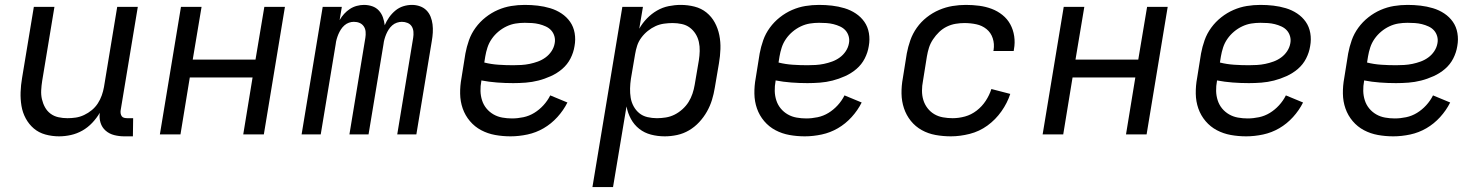

<svg xmlns="http://www.w3.org/2000/svg" viewBox="-20 -548 6040 783"><path d="M221 8Q192 8 165 0.5Q138 -7 118 -24Q98 -41 85 -65Q72 -89 67.5 -116.5Q63 -144 64 -172.5Q65 -201 70 -230L118 -520H202L152 -218Q149 -199 148 -180Q147 -161 151 -143.5Q155 -126 163.5 -110.5Q172 -95 186 -84.5Q200 -74 218 -70Q236 -66 255 -66Q272 -66 289 -68.5Q306 -71 323 -79Q340 -87 354.5 -99Q369 -111 379 -126.5Q389 -142 395 -159Q401 -176 404 -193L458 -520H542L472 -98Q471 -92 472 -85.5Q473 -79 476.5 -74Q480 -69 486.5 -67.5Q493 -66 500 -66H523L522 8H487Q466 8 446 3Q426 -2 411 -15Q396 -28 390 -47.5Q384 -67 387 -88Q374 -66 356 -47Q338 -28 316 -15.5Q294 -3 269.5 2.5Q245 8 221 8Z M632 0 718 -520H802L766 -305H1022L1058 -520H1142L1056 0H972L1010 -232H754L716 0Z M1210 0 1296 -520H1374L1365 -466Q1373 -480 1383.5 -491.5Q1394 -503 1407 -511.5Q1420 -520 1435 -524Q1450 -528 1464 -528Q1482 -528 1498 -522.5Q1514 -517 1525 -505Q1536 -493 1541.5 -477.5Q1547 -462 1549 -445Q1556 -462 1567 -477.5Q1578 -493 1592.5 -505Q1607 -517 1624.5 -522.5Q1642 -528 1660 -528Q1677 -528 1692.5 -522.5Q1708 -517 1719 -506Q1730 -495 1736 -480Q1742 -465 1744 -448.5Q1746 -432 1745 -415Q1744 -398 1741 -381L1678 0H1600L1665 -394Q1667 -406 1666 -418.5Q1665 -431 1659 -440.5Q1653 -450 1642 -454.5Q1631 -459 1619 -459Q1609 -459 1598.5 -455.5Q1588 -452 1579.5 -444.5Q1571 -437 1565 -427.5Q1559 -418 1555 -408.5Q1551 -399 1548 -388.5Q1545 -378 1544 -368L1483 0H1405L1470 -394Q1472 -406 1471 -418.5Q1470 -431 1463.5 -440.5Q1457 -450 1446.5 -454.5Q1436 -459 1423 -459Q1413 -459 1403 -455.5Q1393 -452 1384.5 -444.5Q1376 -437 1370 -427.5Q1364 -418 1360 -408.5Q1356 -399 1353 -388.5Q1350 -378 1349 -368L1288 0Z M2062 8Q2030 8 1999.5 2.5Q1969 -3 1942.5 -17Q1916 -31 1896.5 -54Q1877 -77 1867 -105.5Q1857 -134 1856.5 -166Q1856 -198 1862 -230L1878 -330Q1883 -357 1892.5 -384Q1902 -411 1919.5 -435Q1937 -459 1960.5 -477.5Q1984 -496 2010.5 -507.5Q2037 -519 2064.5 -523.5Q2092 -528 2120 -528Q2147 -528 2173 -525Q2199 -522 2224 -514.5Q2249 -507 2270 -493Q2291 -479 2305 -459Q2319 -439 2323.5 -413Q2328 -387 2323 -360Q2319 -334 2306.5 -309.5Q2294 -285 2273 -267Q2252 -249 2226.5 -237.5Q2201 -226 2175.5 -219.5Q2150 -213 2124 -211Q2098 -209 2073 -209Q2040 -209 2007 -211.5Q1974 -214 1943 -220V-218Q1939 -197 1939.5 -177Q1940 -157 1946 -138.5Q1952 -120 1964 -105.5Q1976 -91 1992.5 -81.5Q2009 -72 2028.5 -68.5Q2048 -65 2068 -65Q2091 -65 2114.5 -70Q2138 -75 2158.5 -87.5Q2179 -100 2196 -118.5Q2213 -137 2224 -159L2294 -130Q2278 -98 2253 -70.5Q2228 -43 2197 -25Q2166 -7 2131 0.5Q2096 8 2062 8ZM2073 -282Q2089 -282 2106 -283Q2123 -284 2140 -287.5Q2157 -291 2173.5 -297Q2190 -303 2204.5 -313.5Q2219 -324 2229 -339Q2239 -354 2242 -371Q2245 -386 2241 -400Q2237 -414 2228 -424Q2219 -434 2206 -440Q2193 -446 2179 -449.5Q2165 -453 2150 -454Q2135 -455 2120 -455Q2101 -455 2082.5 -452Q2064 -449 2046 -440.5Q2028 -432 2012.5 -419Q1997 -406 1985.5 -389.5Q1974 -373 1968 -354.5Q1962 -336 1959 -318L1955 -293Q1983 -286 2013 -284Q2043 -282 2073 -282Z M2396 215 2518 -520H2602L2587 -431Q2600 -454 2618.5 -473Q2637 -492 2659.5 -505Q2682 -518 2707 -523Q2732 -528 2756 -528Q2785 -528 2812.5 -521Q2840 -514 2861 -497Q2882 -480 2895 -456Q2908 -432 2913.5 -404.5Q2919 -377 2918 -348Q2917 -319 2912 -290L2895 -190Q2891 -165 2883.5 -140.5Q2876 -116 2863 -93Q2850 -70 2831.5 -50Q2813 -30 2790 -16.5Q2767 -3 2741.5 2.5Q2716 8 2691 8Q2662 8 2635 1Q2608 -6 2587 -22.5Q2566 -39 2553 -63Q2540 -87 2535 -114L2480 215ZM2659 -66Q2677 -66 2695.5 -69Q2714 -72 2731 -80.5Q2748 -89 2763 -102.5Q2778 -116 2788 -132Q2798 -148 2804 -166Q2810 -184 2813 -202L2830 -302Q2833 -321 2833.5 -340Q2834 -359 2830 -377Q2826 -395 2816.5 -410Q2807 -425 2793 -435.5Q2779 -446 2760.5 -450Q2742 -454 2723 -454Q2706 -454 2688 -451.5Q2670 -449 2653.5 -441.5Q2637 -434 2622 -422Q2607 -410 2595.5 -394.5Q2584 -379 2578.5 -362Q2573 -345 2570 -327L2553 -227Q2550 -207 2549.5 -187.5Q2549 -168 2552 -149.5Q2555 -131 2564 -114.5Q2573 -98 2587 -86.5Q2601 -75 2620 -70.5Q2639 -66 2659 -66Z M3262 8Q3230 8 3199.5 2.5Q3169 -3 3142.5 -17Q3116 -31 3096.5 -54Q3077 -77 3067 -105.5Q3057 -134 3056.5 -166Q3056 -198 3062 -230L3078 -330Q3083 -357 3092.5 -384Q3102 -411 3119.5 -435Q3137 -459 3160.5 -477.5Q3184 -496 3210.5 -507.5Q3237 -519 3264.5 -523.5Q3292 -528 3320 -528Q3347 -528 3373 -525Q3399 -522 3424 -514.5Q3449 -507 3470 -493Q3491 -479 3505 -459Q3519 -439 3523.5 -413Q3528 -387 3523 -360Q3519 -334 3506.5 -309.5Q3494 -285 3473 -267Q3452 -249 3426.5 -237.5Q3401 -226 3375.5 -219.5Q3350 -213 3324 -211Q3298 -209 3273 -209Q3240 -209 3207 -211.5Q3174 -214 3143 -220V-218Q3139 -197 3139.5 -177Q3140 -157 3146 -138.5Q3152 -120 3164 -105.5Q3176 -91 3192.5 -81.5Q3209 -72 3228.5 -68.5Q3248 -65 3268 -65Q3291 -65 3314.5 -70Q3338 -75 3358.5 -87.5Q3379 -100 3396 -118.5Q3413 -137 3424 -159L3494 -130Q3478 -98 3453 -70.5Q3428 -43 3397 -25Q3366 -7 3331 0.5Q3296 8 3262 8ZM3273 -282Q3289 -282 3306 -283Q3323 -284 3340 -287.5Q3357 -291 3373.5 -297Q3390 -303 3404.5 -313.5Q3419 -324 3429 -339Q3439 -354 3442 -371Q3445 -386 3441 -400Q3437 -414 3428 -424Q3419 -434 3406 -440Q3393 -446 3379 -449.5Q3365 -453 3350 -454Q3335 -455 3320 -455Q3301 -455 3282.5 -452Q3264 -449 3246 -440.5Q3228 -432 3212.5 -419Q3197 -406 3185.5 -389.5Q3174 -373 3168 -354.5Q3162 -336 3159 -318L3155 -293Q3183 -286 3213 -284Q3243 -282 3273 -282Z M3858 8Q3826 8 3795.5 2.5Q3765 -3 3739 -17.5Q3713 -32 3694.5 -55Q3676 -78 3666.5 -106.5Q3657 -135 3656.5 -166.5Q3656 -198 3662 -230L3678 -330Q3683 -357 3692.5 -384Q3702 -411 3719 -435Q3736 -459 3759.5 -477.5Q3783 -496 3810 -507.5Q3837 -519 3864.5 -523.5Q3892 -528 3919 -528Q3947 -528 3973.5 -524.5Q4000 -521 4024 -512Q4048 -503 4068 -487Q4088 -471 4100 -449Q4112 -427 4116 -400.5Q4120 -374 4115 -347L4114 -340H4031L4032 -344Q4036 -369 4028.5 -392Q4021 -415 4003 -429.5Q3985 -444 3961.5 -449Q3938 -454 3913 -454Q3896 -454 3877.5 -451Q3859 -448 3841.5 -439.5Q3824 -431 3810 -417.5Q3796 -404 3785 -387.5Q3774 -371 3768.5 -353.5Q3763 -336 3760 -318L3744 -218Q3740 -198 3740 -178Q3740 -158 3745.5 -140Q3751 -122 3762.5 -107Q3774 -92 3790 -82.5Q3806 -73 3825.5 -69.5Q3845 -66 3865 -66Q3890 -66 3915.5 -73Q3941 -80 3963 -97Q3985 -114 4000 -137Q4015 -160 4023 -185L4100 -165Q4088 -128 4064 -94Q4040 -60 4007 -36Q3974 -12 3934.5 -2Q3895 8 3858 8Z M4232 0 4318 -520H4402L4366 -305H4622L4658 -520H4742L4656 0H4572L4610 -232H4354L4316 0Z M5062 8Q5030 8 4999.5 2.5Q4969 -3 4942.5 -17Q4916 -31 4896.5 -54Q4877 -77 4867 -105.5Q4857 -134 4856.5 -166Q4856 -198 4862 -230L4878 -330Q4883 -357 4892.5 -384Q4902 -411 4919.5 -435Q4937 -459 4960.5 -477.5Q4984 -496 5010.5 -507.5Q5037 -519 5064.5 -523.5Q5092 -528 5120 -528Q5147 -528 5173 -525Q5199 -522 5224 -514.5Q5249 -507 5270 -493Q5291 -479 5305 -459Q5319 -439 5323.5 -413Q5328 -387 5323 -360Q5319 -334 5306.5 -309.5Q5294 -285 5273 -267Q5252 -249 5226.5 -237.5Q5201 -226 5175.5 -219.5Q5150 -213 5124 -211Q5098 -209 5073 -209Q5040 -209 5007 -211.5Q4974 -214 4943 -220V-218Q4939 -197 4939.5 -177Q4940 -157 4946 -138.5Q4952 -120 4964 -105.5Q4976 -91 4992.5 -81.5Q5009 -72 5028.5 -68.5Q5048 -65 5068 -65Q5091 -65 5114.5 -70Q5138 -75 5158.5 -87.5Q5179 -100 5196 -118.5Q5213 -137 5224 -159L5294 -130Q5278 -98 5253 -70.5Q5228 -43 5197 -25Q5166 -7 5131 0.5Q5096 8 5062 8ZM5073 -282Q5089 -282 5106 -283Q5123 -284 5140 -287.5Q5157 -291 5173.5 -297Q5190 -303 5204.5 -313.5Q5219 -324 5229 -339Q5239 -354 5242 -371Q5245 -386 5241 -400Q5237 -414 5228 -424Q5219 -434 5206 -440Q5193 -446 5179 -449.5Q5165 -453 5150 -454Q5135 -455 5120 -455Q5101 -455 5082.5 -452Q5064 -449 5046 -440.5Q5028 -432 5012.5 -419Q4997 -406 4985.5 -389.5Q4974 -373 4968 -354.5Q4962 -336 4959 -318L4955 -293Q4983 -286 5013 -284Q5043 -282 5073 -282Z M5662 8Q5630 8 5599.5 2.5Q5569 -3 5542.5 -17Q5516 -31 5496.5 -54Q5477 -77 5467 -105.5Q5457 -134 5456.5 -166Q5456 -198 5462 -230L5478 -330Q5483 -357 5492.5 -384Q5502 -411 5519.5 -435Q5537 -459 5560.5 -477.5Q5584 -496 5610.5 -507.5Q5637 -519 5664.5 -523.5Q5692 -528 5720 -528Q5747 -528 5773 -525Q5799 -522 5824 -514.5Q5849 -507 5870 -493Q5891 -479 5905 -459Q5919 -439 5923.5 -413Q5928 -387 5923 -360Q5919 -334 5906.5 -309.5Q5894 -285 5873 -267Q5852 -249 5826.5 -237.5Q5801 -226 5775.5 -219.5Q5750 -213 5724 -211Q5698 -209 5673 -209Q5640 -209 5607 -211.5Q5574 -214 5543 -220V-218Q5539 -197 5539.5 -177Q5540 -157 5546 -138.5Q5552 -120 5564 -105.5Q5576 -91 5592.5 -81.5Q5609 -72 5628.5 -68.5Q5648 -65 5668 -65Q5691 -65 5714.5 -70Q5738 -75 5758.5 -87.5Q5779 -100 5796 -118.5Q5813 -137 5824 -159L5894 -130Q5878 -98 5853 -70.5Q5828 -43 5797 -25Q5766 -7 5731 0.5Q5696 8 5662 8ZM5673 -282Q5689 -282 5706 -283Q5723 -284 5740 -287.5Q5757 -291 5773.5 -297Q5790 -303 5804.5 -313.5Q5819 -324 5829 -339Q5839 -354 5842 -371Q5845 -386 5841 -400Q5837 -414 5828 -424Q5819 -434 5806 -440Q5793 -446 5779 -449.5Q5765 -453 5750 -454Q5735 -455 5720 -455Q5701 -455 5682.5 -452Q5664 -449 5646 -440.5Q5628 -432 5612.5 -419Q5597 -406 5585.5 -389.5Q5574 -373 5568 -354.5Q5562 -336 5559 -318L5555 -293Q5583 -286 5613 -284Q5643 -282 5673 -282Z"/></svg>

Font: Iosevka Extended
Style: Italic
Weight: 400
Width: 7
Italic angle: -9°
Monospace: yes
Designer: Belleve Invis
Foundry: Belleve Invis
Version: Version 32.5.0; ttfautohint (v1.8.4)